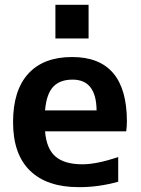

<svg xmlns="http://www.w3.org/2000/svg" viewBox="-20 -767 586 797"><path d="M210 -607.4V-747.1H347.7V-607.4ZM167 -308.6H380.9Q379.9 -436.5 281.2 -436.5Q228.5 -436.5 200.7 -406.7Q172.9 -377 167 -308.6ZM167 -221.7Q172.9 -149.4 210.4 -117.2Q248 -85 322.3 -85Q381.8 -85 470.7 -115.2V-12.7Q386.7 10.7 305.7 9.8Q174.8 9.8 104.5 -58.6Q34.2 -127 34.2 -259.8Q34.2 -391.6 97.2 -460.9Q160.2 -530.3 279.3 -530.3Q506.8 -530.3 506.8 -262.7Q506.8 -243.2 503.9 -221.7Z"/></svg>

Font: Mgen+ 1c bold
Style: Bold
Weight: 700
Designer: [Source Han Sans]
Ryoko NISHIZUKA  (kana & ideographs); Paul D. Hunt (Latin, Greek & Cyrillic); Wenlong ZHANG  (bopomofo
Version: Version 1.059.20150602